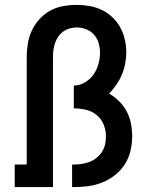

<svg xmlns="http://www.w3.org/2000/svg" viewBox="-20 -763 640 783"><path d="M40 0V-92H89V-530Q89 -558 93.5 -585.5Q98 -613 110 -638.5Q122 -664 141 -685Q160 -706 184.5 -719.5Q209 -733 237 -738Q265 -743 293 -743Q319 -743 345 -738.5Q371 -734 395 -722.5Q419 -711 438.5 -692.5Q458 -674 470.5 -651Q483 -628 489 -602Q495 -576 495 -550Q495 -527 490.5 -503.5Q486 -480 477 -458.5Q468 -437 454.5 -417.5Q441 -398 425 -381Q447 -369 466 -350Q485 -331 497 -308Q509 -285 514 -259Q519 -233 519 -207Q519 -177 512 -147.5Q505 -118 489 -93Q473 -68 449 -49Q425 -30 397.5 -19Q370 -8 340.5 -4Q311 0 281 0H274V-92H281Q297 -92 313.5 -94.5Q330 -97 345.5 -103Q361 -109 374 -119.5Q387 -130 396 -144Q405 -158 408.5 -174Q412 -190 412 -207Q412 -232 402.5 -255.5Q393 -279 373.5 -294.5Q354 -310 329.5 -315.5Q305 -321 281 -321V-414Q304 -414 325.5 -426.5Q347 -439 360.5 -458Q374 -477 381 -500.5Q388 -524 388 -548Q388 -567 382.5 -586.5Q377 -606 364 -621Q351 -636 332 -643.5Q313 -651 293 -651Q278 -651 264 -647Q250 -643 238 -634.5Q226 -626 217.5 -613.5Q209 -601 204.5 -587.5Q200 -574 198 -559.5Q196 -545 196 -530V0Z"/></svg>

Font: Iosevka Slab Semibold Extended
Style: Regular
Weight: 600
Width: 7
Monospace: yes
Designer: Belleve Invis
Foundry: Belleve Invis
Version: Version 11.1.0; ttfautohint (v1.8.3)